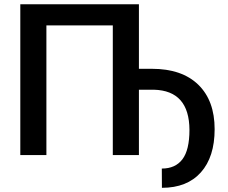

<svg xmlns="http://www.w3.org/2000/svg" viewBox="-20 -731 1075 905"><path d="M634.8 -406.7H695.8Q837.4 -406.7 914.6 -331.8Q991.7 -256.8 991.7 -122.1Q991.7 8.8 926.8 81.5Q861.8 154.3 743.2 154.3L742.7 63.5Q806.6 63.5 839.8 19.8Q873 -23.9 873 -118.7Q872.1 -303.7 705.6 -308.1H634.8V0H511.7V-611.3H198.7V0H75.7V-710.9H634.8Z"/></svg>

Font: Roboto-o Medium
Style: Regular
Weight: 500
Designer: Google
Version: Version 2.134; 2016; ttfautohint (v1.6)